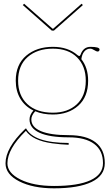

<svg xmlns="http://www.w3.org/2000/svg" viewBox="-20 -775 600 1035"><path d="M109.9 -754.9 263.7 -620.1H266.6L419.9 -754.9L426.8 -747.6L270.5 -609.9H259.3L103 -747.6ZM64.9 -339.8Q64.9 -427.2 121.3 -474.9Q177.7 -522.5 265.1 -522.5Q346.2 -522.5 397 -478.5Q403.3 -473.1 407.2 -473.1Q411.1 -473.1 414.1 -480Q428.7 -522 467.3 -522.5Q516.6 -522.5 516.6 -508.3Q516.6 -503.4 513.7 -500.2Q510.7 -497.1 506.3 -497.1Q500 -497.1 487.8 -504.9Q475.6 -512.7 466.3 -512.7Q447.8 -512.7 434.8 -497.8Q421.9 -482.9 418.5 -456.1Q455.1 -409.7 455.1 -339.8Q455.1 -252.9 401.9 -205.3Q348.6 -157.7 265.1 -157.7Q210.9 -157.7 169.9 -175.3Q148.9 -152.3 148.9 -131.3Q148.9 -89.8 200.4 -68.1Q252 -46.4 350.1 -46.4Q445.3 -46.4 495.1 -7.8Q544.9 30.8 544.9 104.5Q544.9 171.4 473.9 205.8Q402.8 240.2 271.5 240.2Q157.7 240.2 83.7 202.6Q9.8 165 9.8 105.5Q9.8 22.9 112.3 -76.7L120.1 -83.5Q162.1 -4.4 350.1 -4.4V5.4Q306.6 3.9 261.7 -2.4Q156.2 -17.1 119.6 -69.8L117.7 -67.9Q20 28.3 20 105.5Q20 157.7 90.1 192.6Q160.2 227.5 271.5 227.5Q401.4 227.5 468.3 196.3Q535.2 165 535.2 104.5Q535.2 36.6 487.8 1Q440.4 -34.7 350.1 -34.7Q247.1 -34.7 193.1 -59.3Q139.2 -84 139.2 -131.3Q139.2 -155.8 160.2 -179.2Q114.7 -201.2 89.8 -242.7Q64.9 -284.2 64.9 -339.8ZM265.1 -512.7Q181.2 -512.7 129.4 -467.8Q77.6 -422.9 77.6 -339.8Q77.6 -260.3 127.4 -213.9Q177.2 -167.5 265.1 -167.5Q344.7 -167.5 393.6 -212.4Q442.4 -257.3 442.4 -339.8Q442.4 -418.9 395.3 -465.8Q348.1 -512.7 265.1 -512.7Z"/></svg>

Font: ZnikomitNo25
Style: Regular
Weight: 100
Designer: gluk
Foundry: gluk
Version: Version 0.56